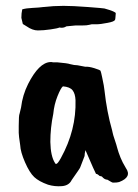

<svg xmlns="http://www.w3.org/2000/svg" viewBox="-20 -629 471 656"><path d="M238 -287Q237 -309 228 -320.5Q219 -332 195 -334Q188 -329 176.5 -300.5Q165 -272 162 -240Q152 -192 152 -144Q153 -95 168 -72Q170 -68 172 -69Q177 -69 188 -89Q241 -185 238 -287ZM129 -605Q163 -609 197 -609Q228 -609 280.5 -605Q333 -601 337 -600Q376 -589 375.5 -583.5Q375 -578 374.5 -570.5Q374 -563 373 -561Q370 -555 348 -551Q323 -546 309 -546H293Q291 -546 284 -544Q277 -542 261 -542H238Q230 -541 207 -539Q196 -532 183 -535Q177 -532 152.5 -528.5Q128 -525 109.5 -525Q91 -525 71 -539L58 -547L53 -568Q53 -584 56 -597Q69 -601 91.5 -602Q114 -603 128 -605ZM269 -96 254 -57Q254 -55 225 -14Q216 5 191.5 7Q167 9 144 2Q113 -9 97 -24Q81 -39 65.5 -74.5Q50 -110 49 -133Q44 -166 44 -175V-199Q44 -235 47 -241Q48 -245 52 -262Q57 -304 76 -342Q113 -415 152 -417H157Q159 -416 163 -416H176Q211 -413 219 -410Q234 -406 245 -406L271 -401Q283 -402 302.5 -396Q322 -390 323.5 -387Q325 -384 329 -365Q333 -346 334.5 -337.5Q336 -329 337 -320Q345 -247 363 -184Q364 -181 365 -175Q366 -169 372 -151.5Q378 -134 381 -122Q384 -110 392 -90Q398 -75 410 -55Q432 -24 387 -7Q381 -5 366 -5Q363 -5 347 -15Q337 -15 328 -26L320 -28Q313 -35 308 -35Q306 -37 272 -116Q269 -105 269 -96Z"/></svg>

Font: Caveat Brush
Style: Regular
Weight: 400
Designer: Pablo Impallari
Foundry: Creative Lab NY
Version: Version 1.096; ttfautohint (v1.3)